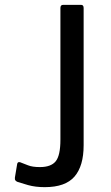

<svg xmlns="http://www.w3.org/2000/svg" viewBox="-20 -762 458 792"><path d="M325 -162.7Q325 -77.4 287.4 -33.7Q249.7 10 164.6 10Q126.4 10 96.1 1.6Q65.9 -6.9 52.9 -11.4Q46.8 -13.7 43.6 -17.8Q40.5 -21.8 41.5 -29.8L50.5 -83.6Q51.8 -95.8 62.9 -92.8Q77.8 -87.5 95.6 -80.1Q113.5 -72.8 144.7 -72.8Q190.4 -72.8 209.8 -96.7Q229.2 -120.6 229.2 -185.4V-729.1Q229.2 -742 240.5 -742H314.3Q325 -742 325 -729V-162.7Z"/></svg>

Font: Libre Franklin Thin
Style: Regular
Weight: 100
Designer: Pablo Impallari, Rodrigo Fuenzalida, Nhung Nguyen
Foundry: Impallari Type
Version: Version 3.000